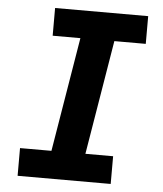

<svg xmlns="http://www.w3.org/2000/svg" viewBox="-53 -781 705 828"><g transform="rotate(5 300.0 -367.5)"><path d="M54 0V-120H190L272 -615H152V-735H555V-615H419L337 -120H457V0Z"/></g></svg>

Font: Iosevka Curly Heavy Extended
Style: Italic
Weight: 900
Width: 7
Italic angle: -9°
Monospace: yes
Designer: Belleve Invis
Foundry: Belleve Invis
Version: Version 11.1.0; ttfautohint (v1.8.3)